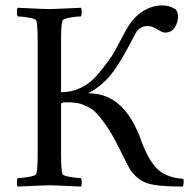

<svg xmlns="http://www.w3.org/2000/svg" viewBox="-20 -691 703 714"><path d="M45.9 2.9Q42.5 -1 42.7 -12.9Q43 -24.9 45.9 -28.8Q61.5 -28.8 87.4 -33.2Q113.3 -37.6 115.2 -44.9Q120.1 -61 120.1 -119.1V-540Q120.1 -597.7 115.2 -613.8Q113.3 -621.1 87.4 -625.5Q61.5 -629.9 45.9 -629.9Q43 -633.8 42.7 -646Q42.5 -658.2 45.9 -662.1Q148.4 -657.2 164.1 -657.2Q178.2 -657.2 280.8 -662.1Q284.2 -658.2 283.9 -646Q283.7 -633.8 280.8 -629.9Q265.1 -629.9 239.5 -625.5Q213.9 -621.1 211.9 -613.8Q207 -597.7 207 -540V-348.1Q285.2 -348.1 340.8 -411.1Q364.7 -439 381.3 -461.9Q397.9 -484.9 405.3 -498Q412.6 -511.2 425.8 -536.6Q439 -562 449.2 -580.1Q475.6 -627 510.7 -648.9Q545.9 -670.9 583 -670.9Q611.3 -670.9 633.8 -655.8Q642.1 -644 642.1 -629.9Q642.1 -608.4 630.1 -589.1Q618.2 -569.8 592.8 -569.8Q584.5 -569.8 564.7 -582Q544.9 -594.2 529.8 -594.2Q500.5 -594.2 485.8 -569.8Q480.5 -561 467 -534.9Q453.6 -508.8 436.8 -479.7Q419.9 -450.7 401.9 -425.8Q364.3 -373.5 308.1 -344.2Q389.2 -344.2 441.9 -283.2Q463.9 -257.8 479.5 -227.5Q495.1 -197.3 502.9 -174.1Q510.7 -150.9 524.2 -122.8Q537.6 -94.7 555.2 -73.2Q589.4 -30.8 661.1 -25.9Q664.1 -20.5 662.8 -10.3Q661.6 0 660.2 2.9Q564 2.9 526.9 -9.8Q489.3 -22.9 463.9 -61Q456.1 -72.8 440.9 -104.5Q425.8 -136.2 405.5 -173.8Q385.3 -211.4 361.8 -242.2Q341.8 -269 327.1 -280.8Q312.5 -292.5 285.2 -303.2Q274.9 -307.1 257.3 -309.1Q239.7 -311 229.2 -310.5Q218.8 -310.1 214.8 -310.1Q208.5 -308.1 207 -305.2V-119.1Q207 -61 211.9 -44.9Q213.9 -37.6 239.5 -33.2Q265.1 -28.8 280.8 -28.8Q283.7 -24.9 283.9 -12.9Q284.2 -1 280.8 2.9Q178.2 -2 164.1 -2Q148.4 -2 45.9 2.9Z"/></svg>

Font: Crimson
Style: Roman
Weight: 400
Version: Version 0.8